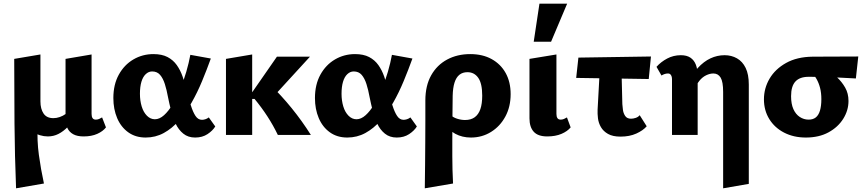

<svg xmlns="http://www.w3.org/2000/svg" viewBox="-20 -731 4688 1040"><path d="M67 289Q60 114 58.5 -61.5Q57 -237 57 -412L199 -436V-182Q199 -141 216 -116Q233 -91 269 -91Q286 -91 303.5 -97Q321 -103 337 -114.5Q353 -126 364 -142L395 -101Q372 -69 347.5 -44Q323 -19 296.5 -5.5Q270 8 239 8Q218 8 196.5 1.5Q175 -5 157 -19L184 -48Q180 30 190.5 107.5Q201 185 218 263ZM433 8Q398 8 376.5 -4Q355 -16 345 -37.5Q335 -59 335 -90V-412L476 -436V-114Q476 -99 481.5 -91Q487 -83 499 -83Q508 -83 516.5 -86.5Q525 -90 533 -95L554 -41Q538 -20 507 -6Q476 8 433 8Z M769 14Q714 14 674.5 -14.5Q635 -43 614.5 -91.5Q594 -140 594 -200Q594 -273 623.5 -326.5Q653 -380 702.5 -409Q752 -438 811 -438Q857 -438 887.5 -422Q918 -406 937.5 -378.5Q957 -351 969 -316.5Q981 -282 990 -246Q1002 -198 1013.5 -161Q1025 -124 1039 -103Q1053 -82 1074 -82Q1082 -82 1092 -85Q1102 -88 1111 -95L1146 -46Q1132 -23 1104 -4.5Q1076 14 1037 14Q999 14 973 -7Q947 -28 931.5 -61Q916 -94 906.5 -132Q897 -170 890 -205Q883 -244 873 -275.5Q863 -307 847 -325.5Q831 -344 804 -344Q785 -344 769.5 -329.5Q754 -315 746 -288Q738 -261 738 -223Q738 -186 747.5 -154.5Q757 -123 776 -104Q795 -85 819 -85Q844 -85 868.5 -107Q893 -129 915 -166Q937 -203 956 -248.5Q975 -294 989 -342Q1003 -390 1011 -434L1122 -414Q1100 -353 1074.5 -291.5Q1049 -230 1018 -175.5Q987 -121 949.5 -78Q912 -35 867 -10.5Q822 14 769 14Z M1485 0Q1460 -52 1428.5 -100.5Q1397 -149 1359 -195H1339V-221L1480 -424H1659L1441 -186V-275Q1504 -214 1560 -145Q1616 -76 1664 0ZM1204 0V-412L1346 -436V0Z M1861 14Q1806 14 1766.5 -14.5Q1727 -43 1706.5 -91.5Q1686 -140 1686 -200Q1686 -273 1715.5 -326.5Q1745 -380 1794.5 -409Q1844 -438 1903 -438Q1949 -438 1979.5 -422Q2010 -406 2029.5 -378.5Q2049 -351 2061 -316.5Q2073 -282 2082 -246Q2094 -198 2105.5 -161Q2117 -124 2131 -103Q2145 -82 2166 -82Q2174 -82 2184 -85Q2194 -88 2203 -95L2238 -46Q2224 -23 2196 -4.5Q2168 14 2129 14Q2091 14 2065 -7Q2039 -28 2023.5 -61Q2008 -94 1998.5 -132Q1989 -170 1982 -205Q1975 -244 1965 -275.5Q1955 -307 1939 -325.5Q1923 -344 1896 -344Q1877 -344 1861.5 -329.5Q1846 -315 1838 -288Q1830 -261 1830 -223Q1830 -186 1839.5 -154.5Q1849 -123 1868 -104Q1887 -85 1911 -85Q1936 -85 1960.5 -107Q1985 -129 2007 -166Q2029 -203 2048 -248.5Q2067 -294 2081 -342Q2095 -390 2103 -434L2214 -414Q2192 -353 2166.5 -291.5Q2141 -230 2110 -175.5Q2079 -121 2041.5 -78Q2004 -35 1959 -10.5Q1914 14 1861 14Z M2281 289Q2282 226 2282.5 163Q2283 100 2283.5 38.5Q2284 -23 2284 -80Q2284 -137 2284 -187Q2284 -267 2315.5 -323Q2347 -379 2402 -408.5Q2457 -438 2527 -438Q2594 -438 2643 -411Q2692 -384 2719 -335.5Q2746 -287 2746 -221Q2746 -153 2717.5 -100Q2689 -47 2640 -16.5Q2591 14 2531 14Q2484 14 2446.5 -6Q2409 -26 2395 -61L2420 -109Q2434 -95 2456 -88Q2478 -81 2499 -81Q2531 -81 2551.5 -96Q2572 -111 2582 -140Q2592 -169 2592 -213Q2592 -279 2570.5 -309.5Q2549 -340 2512 -340Q2486 -340 2468.5 -326Q2451 -312 2442 -283.5Q2433 -255 2432 -212Q2431 -133 2430.5 -73.5Q2430 -14 2430 31.5Q2430 77 2430 114.5Q2430 152 2431 187.5Q2432 223 2434 263Z M2944 8Q2894 8 2871 -17.5Q2848 -43 2848 -90V-412L2994 -436V-114Q2994 -99 2999.5 -91Q3005 -83 3017 -83Q3026 -83 3034.5 -86.5Q3043 -90 3051 -95L3071 -41Q3054 -20 3021.5 -6Q2989 8 2944 8ZM2871 -505 2902 -711H3052L2965 -505Z M3101 -309 3113 -419 3506 -425 3494 -303ZM3217 -137 3232 -412H3345L3351 -167Q3352 -157 3354 -138Q3356 -119 3366 -103.5Q3376 -88 3398 -88Q3410 -88 3423.5 -92.5Q3437 -97 3445 -107L3483 -47Q3463 -24 3426.5 -7.5Q3390 9 3341 9Q3299 9 3273.5 -5.5Q3248 -20 3235 -42.5Q3222 -65 3219 -90Q3216 -115 3217 -137Z M3897 289V-233Q3897 -288 3883.5 -310.5Q3870 -333 3844 -333Q3825 -333 3804.5 -323Q3784 -313 3768 -293Q3752 -273 3742 -244L3699 -269Q3727 -327 3759.5 -362.5Q3792 -398 3828.5 -415Q3865 -432 3905 -432Q3942 -432 3972 -415Q4002 -398 4019 -363Q4036 -328 4036 -273V265ZM3620 0V-302Q3620 -311 3617.5 -318Q3615 -325 3610.5 -329Q3606 -333 3599 -333Q3589 -333 3580 -330Q3571 -327 3563 -322L3536 -369Q3560 -396 3594 -414Q3628 -432 3668 -432Q3700 -432 3720 -418.5Q3740 -405 3749.5 -380Q3759 -355 3759 -318V0Z M4345 14Q4279 14 4227.5 -12.5Q4176 -39 4147 -86Q4118 -133 4118 -193Q4118 -253 4148.5 -305Q4179 -357 4238 -390Q4297 -423 4382 -424L4629 -425L4616 -306Q4553 -310 4491.5 -312.5Q4430 -315 4360 -315Q4312 -315 4288.5 -289.5Q4265 -264 4265 -210Q4265 -168 4277.5 -140Q4290 -112 4312 -97.5Q4334 -83 4360 -83Q4384 -83 4399 -95Q4414 -107 4421.5 -132Q4429 -157 4429 -194Q4429 -228 4422 -255Q4415 -282 4403 -303Q4391 -324 4375 -338L4458 -357Q4487 -337 4513.5 -312.5Q4540 -288 4558 -256.5Q4576 -225 4576 -184Q4576 -133 4547.5 -87.5Q4519 -42 4467.5 -14Q4416 14 4345 14Z"/></svg>

Font: Ysabeau Office ExtraBold
Style: Regular
Weight: 800
Designer: Christian Thalmann (Catharsis Fonts)
Version: Version 2.001;gftools[0.9.30]; featfreeze: tnum,lnum,ss02